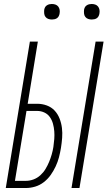

<svg xmlns="http://www.w3.org/2000/svg" viewBox="-20 -944 540 964"><path d="M339 0 460 -735H500L379 0ZM9 0 130 -735H170L119 -423H167Q192 -423 215 -414.5Q238 -406 254 -389Q270 -372 279 -349Q288 -326 291 -301.5Q294 -277 292 -251.5Q290 -226 286 -201Q282 -177 276 -154Q270 -131 259.5 -108.5Q249 -86 234.5 -65.5Q220 -45 200 -29.5Q180 -14 156.5 -7Q133 0 110 0ZM110 -36Q129 -36 148 -43Q167 -50 182.5 -64Q198 -78 208.5 -95.5Q219 -113 226.5 -131Q234 -149 239.5 -168Q245 -187 248 -206Q251 -226 252.5 -246Q254 -266 252.5 -285Q251 -304 246 -322.5Q241 -341 230.5 -356Q220 -371 203 -379Q186 -387 167 -387H113L55 -36ZM441 -846Q431 -846 422.5 -849Q414 -852 408.5 -859Q403 -866 402 -875.5Q401 -885 402 -895Q403 -901 406 -907Q409 -913 415 -917Q421 -921 427.5 -922.5Q434 -924 440 -924Q450 -924 458.5 -921Q467 -918 472.5 -911Q478 -904 479.5 -894.5Q481 -885 479 -875Q478 -869 475 -863Q472 -857 466.5 -853Q461 -849 454 -847.5Q447 -846 441 -846ZM241 -846Q231 -846 222.5 -849Q214 -852 208.5 -859Q203 -866 202 -875.5Q201 -885 202 -895Q203 -901 206 -907Q209 -913 215 -917Q221 -921 227.5 -922.5Q234 -924 240 -924Q250 -924 258.5 -921Q267 -918 272.5 -911Q278 -904 279.5 -894.5Q281 -885 279 -875Q278 -869 275 -863Q272 -857 266.5 -853Q261 -849 254 -847.5Q247 -846 241 -846Z"/></svg>

Font: Iosevka Term Curly Extralight
Style: Italic
Weight: 200
Italic angle: -9°
Designer: Belleve Invis
Foundry: Belleve Invis
Version: Version 32.3.0